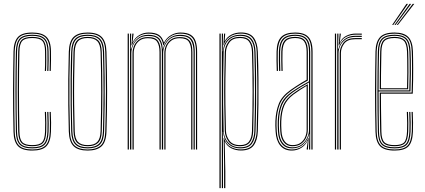

<svg xmlns="http://www.w3.org/2000/svg" viewBox="-20 -774 2202 994"><path d="M147.2 5.5Q95.2 5.5 73.2 -17.5Q51.2 -40.5 50 -91.8Q48.8 -149.2 48.1 -201.9Q47.5 -254.5 47.6 -304.6Q47.8 -354.8 48.4 -404.9Q49 -455 50 -507.2Q51.2 -558 72.4 -581.8Q93.5 -605.5 147 -605.5Q197.8 -605.5 220.6 -583.1Q243.5 -560.8 243.8 -507.8Q244 -486 244.1 -461.1Q244.2 -436.2 242.8 -406.8H236.8Q238 -435.5 237.9 -460.2Q237.8 -485 237.8 -507.5Q237.2 -557.2 216.5 -578.5Q195.8 -599.8 147 -599.8Q96 -599.8 76.6 -577.4Q57.2 -555 56 -507Q55 -455 54.4 -404.2Q53.8 -353.5 53.8 -302.5Q53.8 -251.5 54.2 -199.2Q54.8 -147 56 -92Q57.2 -43.2 77.6 -21.8Q98 -0.2 147.2 -0.2Q195 -0.2 215.5 -21Q236 -41.8 237.8 -91.8Q238.5 -114 238.4 -138.1Q238.2 -162.2 236.8 -194.5H242.8Q244.2 -165.2 244.5 -140.1Q244.8 -115 243.8 -91.8Q242 -40 220.4 -17.2Q198.8 5.5 147.2 5.5ZM147.2 -5.8Q100.5 -5.8 81.9 -25.8Q63.2 -45.8 62.2 -92Q61.2 -147 60.6 -199.5Q60 -252 60 -303.2Q60 -354.5 60.6 -405.1Q61.2 -455.8 62.2 -506.8Q63.2 -554.5 82 -574.4Q100.8 -594.2 147 -594.2Q192.8 -594.2 212 -574.6Q231.2 -555 231.5 -507.5Q231.8 -488.8 231.9 -463Q232 -437.2 230.5 -406.8H224.5Q226 -437.5 225.8 -463.4Q225.5 -489.2 225.5 -507.2Q225.2 -552.8 207.5 -570.6Q189.8 -588.5 147 -588.5Q104 -588.5 86.6 -570.4Q69.2 -552.2 68.2 -506.5Q67.2 -458 66.6 -408.2Q66 -358.5 65.9 -307.1Q65.8 -255.8 66.2 -202.4Q66.8 -149 68 -93Q69 -48 86.4 -29.8Q103.8 -11.5 147.2 -11.5Q189.8 -11.5 206.9 -29.4Q224 -47.2 225.5 -92.2Q226.2 -113.8 226.1 -138.4Q226 -163 224.5 -194.5H230.5Q232 -159.2 232.1 -135.5Q232.2 -111.8 231.5 -92.2Q229.8 -44.8 211.4 -25.2Q193 -5.8 147.2 -5.8ZM147.2 -17Q107 -17 91.1 -33.8Q75.2 -50.5 74.2 -93Q73.2 -146.8 72.6 -198.5Q72 -250.2 72 -301.2Q72 -352.2 72.6 -403.2Q73.2 -454.2 74.2 -506.2Q75.2 -549.2 91 -566.1Q106.8 -583 147 -583Q187.2 -583 203.2 -566.4Q219.2 -549.8 219.2 -507.2Q219.5 -485 219.6 -461.1Q219.8 -437.2 218.2 -406.8H212.2Q213.8 -437.8 213.5 -461.6Q213.2 -485.5 213.2 -507Q213.2 -546.8 199 -562Q184.8 -577.2 147 -577.2Q109.2 -577.2 95.2 -561.8Q81.2 -546.2 80.5 -506.2Q79.5 -456.8 78.9 -407.2Q78.2 -357.8 78.2 -307Q78.2 -256.2 78.8 -203.1Q79.2 -150 80.5 -93Q81.2 -53.8 95.2 -38.2Q109.2 -22.8 147.2 -22.8Q184.2 -22.8 198.1 -37.8Q212 -52.8 213.2 -92.8Q214 -115 213.9 -138.9Q213.8 -162.8 212.2 -194.5H218.2Q219.8 -162 219.9 -137.6Q220 -113.2 219.2 -92.8Q218 -49.8 202.2 -33.4Q186.5 -17 147.2 -17Z M433.8 5.5Q384.5 5.5 361.2 -17.1Q338 -39.8 336.2 -93.5Q334.2 -162 333.5 -228.6Q332.8 -295.2 333.4 -363.8Q334 -432.2 336.2 -506Q338 -560.8 361.5 -583.1Q385 -605.5 433.8 -605.5Q484.5 -605.5 507 -582.1Q529.5 -558.8 531.2 -505.8Q534.2 -404 534.5 -303.1Q534.8 -202.2 531.2 -93.2Q529.5 -38.2 505.5 -16.4Q481.5 5.5 433.8 5.5ZM433.8 -0.2Q477.8 -0.2 500.6 -20.4Q523.5 -40.5 525 -93.2Q528.5 -203.5 528.4 -302.8Q528.2 -402 525 -505.2Q523.8 -556.2 502.2 -578Q480.8 -599.8 433.8 -599.8Q388.2 -599.8 366 -578.6Q343.8 -557.5 342.2 -505Q340.2 -439.2 339.5 -373Q338.8 -306.8 339.4 -237.5Q340 -168.2 342.2 -93.5Q343.8 -41 366.5 -20.6Q389.2 -0.2 433.8 -0.2ZM433.8 -5.8Q389.5 -5.8 369.8 -26.4Q350 -47 348.5 -94.5Q346.5 -162.5 345.8 -230Q345 -297.5 345.6 -366Q346.2 -434.5 348.5 -505Q350 -553.5 370.1 -573.9Q390.2 -594.2 433.8 -594.2Q476.5 -594.2 497 -574.1Q517.5 -554 519 -505.8Q521 -438.2 521.8 -371.5Q522.5 -304.8 521.9 -236.1Q521.2 -167.5 519 -94.2Q517.8 -46.2 497.5 -26Q477.2 -5.8 433.8 -5.8ZM433.8 -11.5Q474 -11.5 492.8 -30.4Q511.5 -49.2 513 -94.5Q516 -195.8 516.1 -296.8Q516.2 -397.8 513 -504.5Q511.5 -550.2 492.8 -569.4Q474 -588.5 433.8 -588.5Q393.2 -588.5 374.6 -569.4Q356 -550.2 354.5 -504.8Q352.5 -439.8 351.8 -373.4Q351 -307 351.6 -237.9Q352.2 -168.8 354.5 -94.5Q356 -48.8 375 -30.1Q394 -11.5 433.8 -11.5ZM433.8 -17Q398.5 -17 380.2 -33.9Q362 -50.8 360.5 -94.5Q358.5 -164.8 357.8 -232.1Q357 -299.5 357.8 -366.9Q358.5 -434.2 360.5 -504.5Q362 -548 379.8 -565.5Q397.5 -583 433.8 -583Q469 -583 487.4 -566Q505.8 -549 506.8 -504.5Q509.8 -404 510 -303.5Q510.2 -203 506.8 -94.8Q505.8 -51.5 487.6 -34.2Q469.5 -17 433.8 -17ZM433.8 -22.8Q468.2 -22.8 483.9 -39.5Q499.5 -56.2 500.8 -95Q503.8 -198 503.9 -297.2Q504 -396.5 500.8 -504.5Q499.5 -544.2 483.5 -560.8Q467.5 -577.2 433.8 -577.2Q399.2 -577.2 383.6 -560.2Q368 -543.2 366.8 -504.2Q364.8 -433.8 364 -366.9Q363.2 -300 364 -233Q364.8 -166 366.8 -94.8Q368 -55.5 384 -39.1Q400 -22.8 433.8 -22.8Z M994.5 0V-505.2Q994.5 -535.8 987.5 -556.8Q980.5 -577.8 962.9 -588.8Q945.2 -599.8 913.2 -599.8Q882.8 -599.8 859.5 -583Q836.2 -566.2 827.2 -539.8H825Q820.2 -572.5 802.1 -586.1Q784 -599.8 748.5 -599.8Q718.8 -599.8 696.1 -584Q673.5 -568.2 663 -539.8H660.5L665 -600H671.2V-595.8L666 -555.2H667.5Q677.8 -578 700.1 -591.8Q722.5 -605.5 749.2 -605.5Q783.2 -605.5 801.6 -593.9Q820 -582.2 828 -555.2H830Q842.8 -579.2 865.8 -592.4Q888.8 -605.5 914 -605.5Q948.2 -605.5 966.9 -594Q985.5 -582.5 993 -560.1Q1000.5 -537.8 1000.5 -505.8V0ZM641 0V-600H647.2V0ZM666 0V-499Q666 -517.5 673.9 -536.6Q681.8 -555.8 699.4 -568.9Q717 -582 746.2 -582Q784.8 -582 798.4 -561.9Q812 -541.8 812 -504.2V0H805.8V-504Q805.8 -538.8 793.5 -557.5Q781.2 -576.2 745.8 -576.2Q719.5 -576.2 703.2 -564.4Q687 -552.5 679.6 -534.8Q672.2 -517 672.2 -499.2V0ZM653.2 0V-600H659.2L657 -521.2H659.5Q666.8 -552 689.6 -572.9Q712.5 -593.8 747.8 -593.8Q785.2 -593.8 802.5 -577Q819.8 -560.2 822.5 -521.2H823.8Q831 -552 854.1 -573Q877.2 -594 912.2 -593.8Q942.8 -593.8 959.2 -583.1Q975.8 -572.5 982 -552.8Q988.2 -533 988.2 -505V0H982.2V-504.8Q982.2 -544.8 967.8 -566.4Q953.2 -588 911.2 -588Q880.5 -588 861.4 -573.5Q842.2 -559 833.4 -538.2Q824.5 -517.5 824.5 -498.8V0H818V-504.8Q818 -544.8 803.4 -566.4Q788.8 -588 746.8 -588Q716 -588 696.8 -573.5Q677.5 -559 668.6 -538.2Q659.8 -517.5 659.8 -498.8V0ZM830.8 0V-499Q830.8 -517.5 838.6 -536.6Q846.5 -555.8 864.1 -568.9Q881.8 -582 910.8 -582Q936.8 -582 950.9 -573Q965 -564 970.5 -546.8Q976 -529.5 976 -504.2V0H970V-504Q970 -538.2 958 -557.2Q946 -576.2 910.2 -576.2Q884 -576.2 867.8 -564.4Q851.5 -552.5 844.1 -534.8Q836.8 -517 836.8 -499.2V0Z M1140.2 200V65.5L1137.8 -58.8H1140Q1149 -28.8 1172.8 -14.6Q1196.5 -0.5 1226.2 -0.5Q1273.5 -0.5 1290.4 -27.9Q1307.2 -55.2 1308.8 -95Q1311.2 -171.5 1312 -237.9Q1312.8 -304.2 1312 -369.1Q1311.2 -434 1308.8 -506Q1307.2 -548.5 1289.4 -574.2Q1271.5 -600 1226.2 -600Q1191.8 -600 1168.1 -582.5Q1144.5 -565 1138.2 -539.2H1136.8L1140 -600H1145.8L1145.5 -594.8L1143 -562.2H1144.5Q1154.8 -582.2 1177 -594Q1199.2 -605.8 1227.2 -605.8Q1273.8 -605.8 1293.4 -579.4Q1313 -553 1314.8 -506Q1317.5 -432.5 1318.1 -366.2Q1318.8 -300 1318 -234.2Q1317.2 -168.5 1314.8 -95Q1313.2 -48.2 1293.6 -21.5Q1274 5.2 1227.2 5.2Q1200.8 5.2 1178 -6.1Q1155.2 -17.5 1144.8 -40H1143.2L1146.5 112.5V200ZM1116.2 200V-600H1122.5V200ZM1128.5 200V-600H1134.5L1133 -508.5H1134.5Q1136.8 -548 1161.4 -571.1Q1186 -594.2 1225.5 -594.2Q1265 -594.2 1283.2 -571.6Q1301.5 -549 1302.8 -505.5Q1305.2 -436 1305.9 -369.5Q1306.5 -303 1305.9 -235.5Q1305.2 -168 1302.8 -95Q1301.5 -53.8 1284.1 -29.9Q1266.8 -6 1224.8 -6Q1185.2 -5.8 1161.6 -29.4Q1138 -53 1135 -91.2H1133.5L1134.5 8V200ZM1224 -11.5Q1265.2 -11.5 1280.4 -35.4Q1295.5 -59.2 1296.8 -94.8Q1300 -200 1300.1 -298.1Q1300.2 -396.2 1296.8 -505Q1295.5 -546.5 1278.4 -567.5Q1261.2 -588.5 1223.8 -588.5Q1193.5 -588.5 1174.8 -575.6Q1156 -562.8 1147.1 -543.5Q1138.2 -524.2 1137.8 -505Q1136 -433.2 1135.2 -367.1Q1134.5 -301 1135.1 -234.8Q1135.8 -168.5 1137.8 -96Q1138.5 -77 1147.4 -57.4Q1156.2 -37.8 1175 -24.6Q1193.8 -11.5 1224 -11.5ZM1223.2 -17Q1180.5 -17 1162.5 -42.5Q1144.5 -68 1143.8 -96Q1141.8 -165.2 1141 -231.6Q1140.2 -298 1141 -365.1Q1141.8 -432.2 1143.8 -504.2Q1144.5 -533 1162.8 -558Q1181 -583 1222.8 -583Q1259.5 -583 1274.6 -562Q1289.8 -541 1290.8 -505.2Q1293 -434.2 1293.6 -367.8Q1294.2 -301.2 1293.5 -234.4Q1292.8 -167.5 1290.8 -95.2Q1289.5 -55.8 1273.2 -36.4Q1257 -17 1223.2 -17ZM1223 -22.8Q1256 -22.8 1269.8 -42.1Q1283.5 -61.5 1284.5 -95.2Q1287.8 -202.5 1287.8 -299.4Q1287.8 -396.2 1284.5 -505Q1283.5 -538.5 1269.8 -557.9Q1256 -577.2 1222.5 -577.2Q1184 -577.2 1167.4 -554Q1150.8 -530.8 1149.8 -504.2Q1147.8 -434.5 1147 -367.2Q1146.2 -300 1147 -232.8Q1147.8 -165.5 1149.8 -96Q1150.8 -69.2 1167.5 -46Q1184.2 -22.8 1223 -22.8Z M1592 0V-505Q1592 -556 1572.5 -577.9Q1553 -599.8 1508.2 -599.8Q1461 -599.8 1440.4 -578Q1419.8 -556.2 1418 -507.5Q1417.2 -485 1417.8 -458.8Q1418.2 -432.5 1419 -406.8H1412.8Q1412 -432.8 1411.5 -459.4Q1411 -486 1411.8 -507.8Q1413.5 -560 1435.9 -582.8Q1458.2 -605.5 1508.2 -605.5Q1540.5 -605.5 1560.1 -595.2Q1579.8 -585 1589 -563Q1598.2 -541 1598.2 -505V0ZM1493 -11.2Q1523.2 -11.2 1542.4 -26Q1561.5 -40.8 1570.6 -61.8Q1579.8 -82.8 1579.8 -101.2V-347Q1561.2 -337.2 1537.1 -322.6Q1513 -308 1493.2 -293.8Q1455.2 -266.5 1440.6 -231.8Q1426 -197 1424 -146.5Q1423.5 -132.2 1423.8 -123.4Q1424 -114.5 1425 -95Q1427.2 -54.2 1445.1 -32.8Q1463 -11.2 1493 -11.2ZM1493.5 -17Q1465.8 -17 1449.5 -37.2Q1433.2 -57.5 1431 -95.2Q1430 -112.5 1429.8 -123.1Q1429.5 -133.8 1430 -146.2Q1432 -198.5 1446.9 -231.2Q1461.8 -264 1496.8 -289.5Q1513 -301.5 1533.9 -314.8Q1554.8 -328 1573.5 -338.2V-101Q1573.5 -82.8 1565.6 -63.2Q1557.8 -43.8 1540.2 -30.4Q1522.8 -17 1493.5 -17ZM1494 -22.8Q1520.2 -22.8 1536.5 -34.9Q1552.8 -47 1560.1 -65.1Q1567.5 -83.2 1567.5 -100.8V-329.5Q1552.5 -320.5 1534.6 -309Q1516.8 -297.5 1499.2 -284.5Q1465.5 -259 1451.8 -227.4Q1438 -195.8 1436.2 -146.2Q1435.8 -133 1436 -124.1Q1436.2 -115.2 1437.2 -95.5Q1439.2 -61.5 1453.9 -42.1Q1468.5 -22.8 1494 -22.8ZM1490.5 5.5Q1451.8 5.5 1430.5 -20.9Q1409.2 -47.2 1406.8 -93.8Q1405.8 -111.5 1405.5 -123.8Q1405.2 -136 1405.8 -147.8Q1407.8 -196.5 1423 -236Q1438.2 -275.5 1484.2 -308.2Q1497.5 -317.5 1511.2 -326.6Q1525 -335.8 1539.1 -344.5Q1553.2 -353.2 1567.5 -361V-505Q1567.5 -542 1554.4 -559.6Q1541.2 -577.2 1508.2 -577.2Q1473.5 -577.2 1458.6 -560.5Q1443.8 -543.8 1442.5 -506.8Q1441.8 -485.5 1442.1 -461.4Q1442.5 -437.2 1443.2 -406.8H1437.2Q1436.5 -435.8 1436.1 -461.1Q1435.8 -486.5 1436.2 -506.8Q1437.5 -546.5 1453.6 -564.8Q1469.8 -583 1508.2 -583Q1544.5 -583 1559.1 -564.1Q1573.8 -545.2 1573.8 -505V-357.2Q1550.8 -345 1528.5 -331Q1506.2 -317 1486.8 -303Q1443.5 -272 1428.6 -234Q1413.8 -196 1411.8 -147.5Q1411.2 -133 1411.5 -123.8Q1411.8 -114.5 1412.8 -94.2Q1415.2 -48.8 1435.6 -24.5Q1456 -0.2 1491.2 -0.2Q1521.5 -0.2 1544.1 -16.4Q1566.8 -32.5 1576.8 -60.2H1578.2L1574.5 -7.2V0H1568V-4.8L1573.5 -44.8H1572Q1561.2 -21.5 1539 -8Q1516.8 5.5 1490.5 5.5ZM1580 0V-15L1581.8 -78.8H1580.2Q1574.2 -50 1550.9 -27.9Q1527.5 -5.8 1492 -5.8Q1459 -5.8 1440.1 -28.8Q1421.2 -51.8 1419 -94.5Q1418 -112.2 1417.8 -123.2Q1417.5 -134.2 1418 -147.2Q1419.8 -194.5 1433.8 -231.4Q1447.8 -268.2 1490.2 -298.8Q1504.5 -308.8 1520.5 -318.6Q1536.5 -328.5 1552 -337.5Q1567.5 -346.5 1579.8 -353V-505Q1579.8 -550 1563.2 -569.2Q1546.8 -588.5 1508.2 -588.5Q1468 -588.5 1449.8 -569.6Q1431.5 -550.8 1430.2 -507Q1429.5 -484.5 1430 -458.4Q1430.5 -432.2 1431.2 -406.8H1425Q1424.2 -432.8 1423.8 -459.4Q1423.2 -486 1424 -507.2Q1425.5 -553.5 1444.9 -573.9Q1464.2 -594.2 1508.2 -594.2Q1549.8 -594.2 1567.9 -573.5Q1586 -552.8 1586 -505V0Z M1726 0V-600H1732V-585L1729.8 -521.2H1732.2Q1740 -552 1762.8 -570.4Q1785.5 -588.8 1820.5 -588.8Q1829 -588.8 1837.2 -588.6Q1845.5 -588.5 1853 -588.5V-582.8Q1845.5 -582.8 1837 -582.9Q1828.5 -583 1820.2 -583Q1789 -583 1769.6 -569.6Q1750.2 -556.2 1741.4 -536.8Q1732.5 -517.2 1732.5 -498.8V0ZM1713.8 0V-600H1720V0ZM1738.8 0V-499Q1738.8 -526.8 1757.2 -551.8Q1775.8 -576.8 1819 -576.8Q1827.5 -576.8 1836 -576.8Q1844.5 -576.8 1853 -576.8V-571Q1844.5 -571 1836 -571Q1827.5 -571 1819 -571Q1779.2 -571 1762.1 -548.4Q1745 -525.8 1745 -499.2V0ZM1733.2 -539.8 1738 -592.8V-600H1744.2V-595.2L1738.8 -555.2H1740.2Q1750.8 -577.8 1773.4 -589Q1796 -600.2 1821.8 -600.2Q1829.2 -600.2 1836.9 -600.2Q1844.5 -600.2 1853 -600V-594.2Q1845 -594.5 1837.2 -594.5Q1829.5 -594.5 1822 -594.5Q1792.2 -594.5 1769.2 -581.4Q1746.2 -568.2 1735.8 -539.8Z M2023 5.5Q1969.2 5.5 1947.2 -17.6Q1925.2 -40.8 1924 -91.8Q1922.8 -149.2 1922.1 -201.9Q1921.5 -254.5 1921.6 -304.6Q1921.8 -354.8 1922.4 -404.9Q1923 -455 1924 -507.2Q1925.2 -557.2 1947 -581.4Q1968.8 -605.5 2022.8 -605.5Q2070.8 -605.5 2093.2 -583.2Q2115.8 -561 2117.8 -508.8Q2118.2 -493.2 2118.6 -470.8Q2119 -448.2 2119.1 -420Q2119.2 -391.8 2118.8 -358.8Q2118.2 -325.8 2116.8 -289.2H1952.2Q1952.2 -250.2 1952.5 -218.2Q1952.8 -186.2 1953.4 -156.1Q1954 -126 1954.5 -93Q1955.2 -53.5 1969.6 -38.1Q1984 -22.8 2023 -22.8Q2058.8 -22.8 2072.1 -36.8Q2085.5 -50.8 2087.2 -93Q2088 -110.5 2087.9 -137.1Q2087.8 -163.8 2086.2 -194.5H2092.2Q2093.8 -164.2 2093.9 -137.5Q2094 -110.8 2093.2 -93Q2091.5 -48 2076.2 -32.5Q2061 -17 2023 -17Q1981 -17 1965.1 -33.8Q1949.2 -50.5 1948.2 -92.8Q1947.8 -122.5 1947.1 -154.4Q1946.5 -186.2 1946.2 -221.2Q1946 -256.2 1946 -294.8H2111Q2112.2 -332.8 2112.8 -365.4Q2113.2 -398 2113.1 -424.9Q2113 -451.8 2112.6 -472.9Q2112.2 -494 2111.5 -508.8Q2109.5 -561.8 2086.9 -580.8Q2064.2 -599.8 2022.8 -599.8Q1971.2 -599.8 1951.2 -577Q1931.2 -554.2 1930 -507Q1929 -455.2 1928.4 -404.2Q1927.8 -353.2 1927.8 -302.1Q1927.8 -251 1928.2 -198.8Q1928.8 -146.5 1930 -92Q1931.2 -42.5 1952 -21.4Q1972.8 -0.2 2023 -0.2Q2069.5 -0.2 2089.4 -20Q2109.2 -39.8 2111.8 -92Q2112.2 -103.2 2112.4 -119.5Q2112.5 -135.8 2112.1 -155.1Q2111.8 -174.5 2110.8 -194.5H2116.8Q2118 -167 2118.4 -139.5Q2118.8 -112 2117.8 -91.8Q2115.5 -38 2094.4 -16.2Q2073.2 5.5 2023 5.5ZM2023 -5.8Q1974.8 -5.8 1956 -25.6Q1937.2 -45.5 1936.2 -92Q1935 -146.8 1934.5 -199.5Q1934 -252.2 1934 -303.5Q1934 -354.8 1934.6 -405.5Q1935.2 -456.2 1936.2 -506.8Q1937.2 -554 1956.8 -574.1Q1976.2 -594.2 2022.8 -594.2Q2065 -594.2 2084.4 -575Q2103.8 -555.8 2105.5 -506.5Q2106.2 -493.2 2106.8 -463.8Q2107.2 -434.2 2107 -392.5Q2106.8 -350.8 2105 -300.5H1940Q1940 -237.8 1940.5 -190.2Q1941 -142.8 1942 -92.5Q1942.8 -47.8 1960.5 -29.6Q1978.2 -11.5 2023 -11.5Q2064.5 -11.5 2081 -28.5Q2097.5 -45.5 2099.5 -92.5Q2100.2 -110 2100.1 -136.9Q2100 -163.8 2098.5 -194.5H2104.5Q2105.8 -168.5 2106.1 -140.6Q2106.5 -112.8 2105.5 -92.5Q2103.5 -42.5 2085.4 -24.1Q2067.2 -5.8 2023 -5.8ZM1940 -306H2099Q2100.8 -350.2 2101 -390.6Q2101.2 -431 2100.8 -461.5Q2100.2 -492 2099.5 -506.2Q2097.8 -552.8 2080.1 -570.6Q2062.5 -588.5 2022.8 -588.5Q1979.2 -588.5 1961.2 -570Q1943.2 -551.5 1942.2 -506.5Q1941.2 -463 1940.6 -414.1Q1940 -365.2 1940 -306ZM1946 -311.8Q1946.2 -348.2 1946.4 -379.4Q1946.5 -410.5 1947.1 -441Q1947.8 -471.5 1948.2 -506.2Q1949.2 -548.8 1965.6 -565.9Q1982 -583 2022.8 -583Q2058.5 -583 2075 -567Q2091.5 -551 2093.2 -506.2Q2093.8 -493.5 2094.2 -465.6Q2094.8 -437.8 2094.6 -398.5Q2094.5 -359.2 2093 -311.8ZM1952.2 -317.2H2087.2Q2088.5 -360.2 2088.6 -398.4Q2088.8 -436.5 2088.2 -464.8Q2087.8 -493 2087.2 -506.2Q2085.5 -547.8 2070.8 -562.5Q2056 -577.2 2022.8 -577.2Q1984.5 -577.2 1969.9 -561.4Q1955.2 -545.5 1954.5 -506.2Q1954 -474.2 1953.4 -445.5Q1952.8 -416.8 1952.5 -386Q1952.2 -355.2 1952.2 -317.2ZM2010.2 -645 2084.2 -754H2092.2L2016.2 -645ZM2034 -645 2116.8 -754H2124.8L2040 -645ZM2022.2 -645 2100.5 -754H2108.5L2028.2 -645Z"/></svg>

Font: Big Shoulders Inline Display ExtraLight
Style: Regular
Weight: 250
Version: Version 2.002